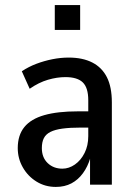

<svg xmlns="http://www.w3.org/2000/svg" viewBox="-20 -728 526 757"><path d="M200 9Q158 9 124 -12Q90 -33 70 -68Q50 -103 50 -144Q50 -195 76 -227Q102 -259 154.5 -274Q207 -289 287 -289H341V-225H299Q256 -225 226.5 -221Q197 -217 179 -208Q161 -199 153 -183.5Q145 -168 145 -144Q145 -107 168 -85Q191 -63 226 -63Q252 -63 275.5 -79.5Q299 -96 313.5 -125Q328 -154 328 -191V-333Q328 -382 306.5 -403Q285 -424 238 -424Q205 -424 169 -413.5Q133 -403 97 -378L66 -447Q93 -465 123.5 -476.5Q154 -488 186.5 -494.5Q219 -501 251 -501Q306 -501 344 -481.5Q382 -462 401.5 -423.5Q421 -385 421 -324V0H335V-105H336Q326 -71 307 -45Q288 -19 261.5 -5Q235 9 200 9ZM196 -610V-708H296V-610Z"/></svg>

Font: Nunito Sans 10pt Condensed SemiBold
Style: Regular
Weight: 600
Width: 3
Designer: Vernon Adams
Foundry: Vernon Adams
Version: Version 3.101;gftools[0.9.27]